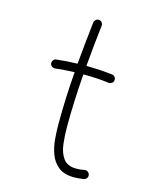

<svg xmlns="http://www.w3.org/2000/svg" viewBox="-98 -676 594 753"><g transform="rotate(15 199.0 -300.0)"><path d="M330.1 -398.4Q329.6 -391.1 323.5 -386.7Q317.4 -382.3 310.5 -382.8Q263.2 -389.2 206.1 -389.2Q202.1 -335.4 199.7 -281.7Q197.3 -228 197.3 -173.3Q197.3 -138.2 201.4 -104Q205.6 -69.8 221.9 -47.4Q238.3 -24.9 274.9 -24.9Q291 -24.9 308.1 -28.3Q314.9 -29.8 321 -25.4Q327.1 -21 328.6 -14.2Q330.1 -6.8 325.7 -0.7Q321.3 5.4 314.5 6.8Q293.9 10.3 274.9 10.3Q234.4 10.3 211.4 -8.1Q188.5 -26.4 178 -54.7Q167.5 -83 164.8 -114.7Q162.1 -146.5 162.1 -173.3Q162.1 -228 164.3 -281.7Q166.5 -335.4 170.9 -388.7Q129.9 -387.2 92.3 -382.8Q85.4 -382.3 79.6 -386.7Q73.7 -391.1 72.8 -398.4Q72.3 -405.3 76.7 -411.4Q81.1 -417.5 88.4 -418Q129.9 -422.9 173.3 -423.8Q177.2 -467.3 181.6 -510Q186 -552.7 190.9 -595.7Q191.9 -603 197.8 -607.7Q203.6 -612.3 210.4 -611.3Q217.8 -610.8 222.4 -604.7Q227.1 -598.6 226.1 -591.8Q221.2 -549.8 216.8 -508.1Q212.4 -466.3 209 -424.3Q265.6 -423.8 314.9 -418Q321.8 -417.5 326.4 -411.4Q331.1 -405.3 330.1 -398.4Z"/></g></svg>

Font: Mikhak-FD ExtraLight
Style: Regular
Weight: 200
Designer: Amin Abedi
Version: Version 3.2